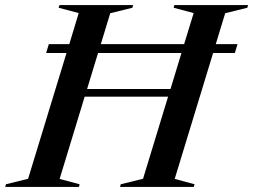

<svg xmlns="http://www.w3.org/2000/svg" viewBox="-62 -735 995 755"><path d="M119.5 -526.5 130 -561.5H210.5L247.5 -683.5L168.5 -704.5L172 -715H461.5L458.5 -704.5L371.5 -683L334.5 -561.5H662L699.5 -683.5L621 -704.5L623.5 -715H913.5L910.5 -704.5L823.5 -683L786.5 -561.5H872L861.5 -526.5H776L625 -31.5L703 -10.5L700 0H410L413 -10.5L500.5 -32L599 -355H271L172.5 -31.5L251 -10.5L248.5 0H-41.5L-38.5 -10.5L48.5 -32L199.5 -526.5ZM280.5 -385H608.5L651.5 -526.5H323.5Z"/></svg>

Font: Newsreader Display Medium
Style: Italic
Weight: 500
Italic angle: -17°
Designer: Hugues Gentile
Foundry: Production Type
Version: Version 1.001